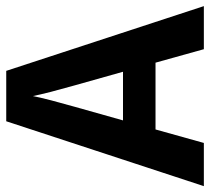

<svg xmlns="http://www.w3.org/2000/svg" viewBox="-50 -650 699 640"><g transform="rotate(-90 300.0 -329.5)"><path d="M600.1 0H456.5L411.6 -161.1H189L144 0H0L216.3 -658.7H384.3ZM300.3 -569.8Q296.4 -549.3 285.9 -508.5Q275.4 -467.8 219.2 -269.5H381.3Q324.2 -470.7 314.2 -510.3Q304.2 -549.8 300.3 -569.8Z"/></g></svg>

Font: Cousine
Style: Bold
Weight: 700
Monospace: yes
Designer: Steve Matteson
Foundry: Ascender Corporation
Version: Version 1.20